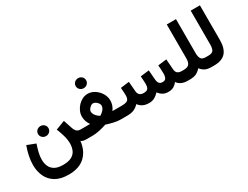

<svg xmlns="http://www.w3.org/2000/svg" viewBox="-80 -1320 2852 2209"><g transform="rotate(-30 1346.0 -215.5)"><path d="M271 -330.1Q271 -357.9 291.3 -377.2Q311.5 -396.5 340.3 -396.5Q369.1 -396.5 389.2 -377.2Q409.2 -357.9 409.2 -330.1Q409.2 -302.2 389.2 -283Q369.1 -263.7 340.3 -263.7Q311.5 -263.7 291.3 -283Q271 -302.2 271 -330.1ZM346.2 121.6Q418.5 121.6 460 98.4Q501.5 75.2 518.8 35.4Q536.1 -4.4 536.1 -53.2Q536.1 -106.9 519.5 -162.8Q502.9 -218.8 483.4 -267.1L604.5 -313L643.6 -194.8Q651.9 -168 669.9 -149.7Q688 -131.3 721.7 -131.3H741.2V0H723.6Q700.2 0 684.1 -3.9Q668 -7.8 653.8 -18.6Q641.1 104.5 564 177.7Q486.8 251 346.2 251Q240.7 251 173.6 211.2Q106.4 171.4 74.5 103Q42.5 34.7 42.5 -50.3Q42.5 -106.9 55.2 -167.7Q67.9 -228.5 90.3 -288.6L201.2 -245.6Q184.1 -195.3 172.4 -146.5Q160.6 -97.7 160.6 -54.2Q160.6 -6.3 177.5 33.7Q194.3 73.7 234.9 97.7Q275.4 121.6 346.2 121.6Z M921.9 -590.8Q921.9 -618.7 942.1 -637.9Q962.4 -657.2 991.2 -657.2Q1020 -657.2 1040 -637.9Q1060.1 -618.7 1060.1 -590.8Q1060.1 -563 1040 -543.7Q1020 -524.4 991.2 -524.4Q962.4 -524.4 942.1 -543.7Q921.9 -563 921.9 -590.8ZM1185.1 -250Q1185.1 -185.5 1144.5 -131.8Q1158.7 -131.3 1170.4 -131.3Q1182.1 -131.3 1191.9 -131.3H1238.8V0H1176.3Q1138.2 0 1088.9 -11.2Q1039.6 -22.5 994.6 -37.6Q948.2 -21.5 897.7 -10.7Q847.2 0 806.6 0H721.7V-131.3H793.5Q806.2 -131.3 818.1 -131.6Q830.1 -131.8 847.7 -132.3Q808.1 -186.5 808.1 -251Q808.1 -288.1 823.7 -323Q839.4 -357.9 865.7 -386Q892.1 -414.1 925.5 -430.4Q959 -446.8 994.6 -446.8Q1043.9 -446.8 1087.4 -418.5Q1130.9 -390.1 1158 -345.2Q1185.1 -300.3 1185.1 -250ZM995.1 -320.8Q980 -320.8 963.9 -309.6Q947.8 -298.3 936.3 -281.7Q924.8 -265.1 924.8 -249Q924.8 -230 936.3 -211.2Q947.8 -192.4 964.4 -177.5Q981 -162.6 996.1 -154.3Q1022 -167 1045.2 -193.8Q1068.4 -220.7 1068.4 -250Q1068.4 -266.1 1056.4 -282.5Q1044.4 -298.8 1027.3 -309.8Q1010.3 -320.8 995.1 -320.8Z M1814.9 0Q1770.5 0 1740.7 -18.3Q1710.9 -36.6 1690.9 -64.9Q1665.5 -36.1 1633.5 -18.1Q1601.6 0 1559.6 0Q1508.8 0 1475.8 -17.3Q1442.9 -34.7 1422.4 -64Q1396 -34.2 1359.4 -17.1Q1322.8 0 1264.2 0H1219.2V-131.3H1265.1Q1320.3 -131.3 1344.2 -146.2Q1368.2 -161.1 1368.2 -213.9Q1368.2 -225.1 1366.5 -255.6Q1364.7 -286.1 1362.3 -314L1476.6 -328.1L1486.8 -201.7Q1491.2 -131.3 1560.5 -131.3Q1603.5 -131.3 1617.9 -150.4Q1632.3 -169.4 1632.3 -213.9Q1632.3 -224.6 1630.6 -255.4Q1628.9 -286.1 1626.5 -314L1740.7 -328.1L1751 -201.7Q1752.9 -169.9 1767.1 -150.6Q1781.2 -131.3 1814.5 -131.3Q1845.2 -131.3 1857.7 -152.6Q1870.1 -173.8 1870.1 -213.9Q1870.1 -231.4 1868.4 -262Q1866.7 -292.5 1864.3 -322.8L1978.5 -336.9L1988.8 -201.7Q1991.2 -163.6 2010.5 -147.5Q2029.8 -131.3 2068.4 -131.3H2083V0H2069.3Q2023.4 0 1988.8 -16.4Q1954.1 -32.7 1935.5 -61.5Q1916 -34.7 1887.2 -17.3Q1858.4 0 1814.9 0Z M2184.1 -230V-682.1H2306.6V-229.5Q2306.6 -182.1 2322.5 -156.7Q2338.4 -131.3 2385.3 -131.3H2400.9V0H2386.2Q2334 0 2301.5 -16.6Q2269 -33.2 2245.6 -64.9Q2220.2 -34.2 2187.3 -17.1Q2154.3 0 2095.7 0H2063.5V-131.3H2092.8Q2144 -131.3 2164.1 -156Q2184.1 -180.7 2184.1 -230Z M2381.3 -131.3H2418.9Q2471.7 -131.3 2486.8 -157Q2502 -182.6 2502 -231.4V-682.1H2624.5V-222.2Q2624.5 -112.3 2575.9 -56.2Q2527.3 0 2418.5 0H2381.3Z"/></g></svg>

Font: Vazirmatn RD UI FD
Style: Bold
Weight: 700
Designer: Saber Rastikerdar
Foundry: Saber Rastikerdar
Version: Version 33.003